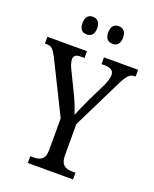

<svg xmlns="http://www.w3.org/2000/svg" viewBox="-169 -1002 879 1094"><g transform="rotate(20 271.0 -455.0)"><path d="M359 -803C382 -803 403 -816 403 -856C403 -896 382 -910 359 -910C333 -910 313 -896 313 -856C313 -816 333 -803 359 -803ZM201 -803C225 -803 246 -816 246 -856C246 -896 225 -910 201 -910C176 -910 157 -896 157 -856C157 -816 176 -803 201 -803ZM137 0H411V-41H391C353 -41 321 -52 321 -115V-303L465 -595C494 -655 512 -673 537 -673H546V-714H339V-673H359C392 -673 414 -662 414 -633C414 -617 407 -594 396 -569L341 -457C322 -415 304 -376 293 -349C284 -380 269 -417 250 -457L186 -589C179 -603 171 -626 171 -642C171 -658 180 -673 211 -673H236V-714H-4V-673H7C37 -673 49 -658 69 -620L226 -303V-110C226 -51 193 -41 154 -41H137Z"/></g></svg>

Font: Noto Serif Lao Condensed
Style: Regular
Weight: 400
Width: 3
Designer: Monotype Design Team
Foundry: Monotype Imaging Inc.
Version: Version 2.003